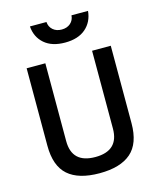

<svg xmlns="http://www.w3.org/2000/svg" viewBox="-133 -1007 916 1111"><g transform="rotate(-15 325.0 -451.5)"><path d="M185 -219Q185 -86 325 -86Q465 -86 465 -219V-685H577V-221Q577 -100 513.5 -44.5Q450 11 324.5 11Q199 11 136 -44.5Q73 -100 73 -221V-685H185ZM253 -914Q255 -885 275.5 -867Q296 -849 328 -849Q360 -849 380.5 -867Q401 -885 403 -914H502Q496 -849 451 -810Q406 -771 327.5 -771Q249 -771 204 -810Q159 -849 154 -914Z"/></g></svg>

Font: Titillium Web[RUS by Daymarius]
Style: Regular
Weight: 600
Designer: Cyrillization by Daymarius
Foundry: Cyrillization by Daymarius
Version: Version 1.002 September 11, 2018